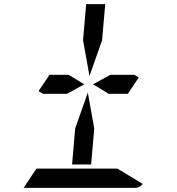

<svg xmlns="http://www.w3.org/2000/svg" viewBox="-20 -907 856 927"><path d="M387 -500 303 -454H208H188L166 -467L219 -546H311ZM381 -713 396 -887H488L473 -713L412 -540ZM628 -546 650 -533 597 -454H505L429 -500L513 -546ZM435 -287 420 -113H328L343 -287L404 -460ZM547 -93 669 -19Q655 0 632 0H96Q96 0 94 0L156 -93H159H190H326H418Z"/></svg>

Font: DSEG14 Modern
Style: Italic
Weight: 400
Italic angle: -5°
Designer: Keshikan(Twitter:@keshinomi_88pro)
Version: Version 0.46